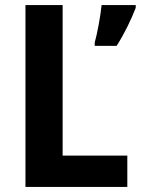

<svg xmlns="http://www.w3.org/2000/svg" viewBox="-20 -734 553 754"><path d="M80 0H480V-123H226V-714H80ZM513 -703V-714H379C375 -673 362 -602 352 -567V-554H438C469 -602 495 -657 513 -703Z"/></svg>

Font: Noto Sans Arabic UI SmCn
Style: Bold
Weight: 700
Width: 4
Designer: Monotype Design Team, Nadine Chahine and Nizar Qandah
Foundry: Monotype Imaging Inc.
Version: Version 2.010